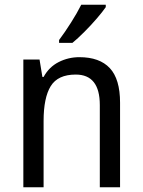

<svg xmlns="http://www.w3.org/2000/svg" viewBox="-20 -786 599 806"><path d="M313 -546Q398 -546 441 -500Q484 -454 484 -355V0H399V-345Q399 -473 298 -473Q223 -473 193 -424.5Q163 -376 163 -278V0H78V-536H146L158 -463H163Q186 -505 226.5 -525.5Q267 -546 313 -546ZM424 -756Q411 -737 386.5 -708.5Q362 -680 334 -652Q306 -624 284 -606H228V-618Q252 -650 278 -691Q304 -732 321 -766H424Z"/></svg>

Font: Noto Sans Ethiopic SemCond
Style: Regular
Weight: 400
Width: 4
Designer: Monotype Design Team
Foundry: Monotype Imaging Inc.
Version: Version 2.102; ttfautohint (v1.8.4.7-5d5b)